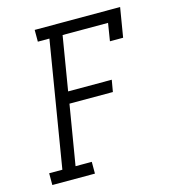

<svg xmlns="http://www.w3.org/2000/svg" viewBox="-109 -825 819 914"><g transform="rotate(-15 300.0 -367.5)"><path d="M36 0V-58H101L203 -677H146V-735H567L543 -590H478L492 -677H268L224 -411H439L429 -353H215L166 -58H246V0Z"/></g></svg>

Font: Iosevka Curly Slab LtExObl
Style: Regular
Weight: 300
Width: 7
Italic angle: -9°
Monospace: yes
Designer: Belleve Invis
Foundry: Belleve Invis
Version: Version 11.1.0; ttfautohint (v1.8.3)